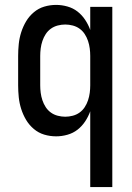

<svg xmlns="http://www.w3.org/2000/svg" viewBox="-20 -548 540 783"><path d="M348 215V-94Q340 -72 327 -52.5Q314 -33 296 -19Q278 -5 255 1.5Q232 8 209 8Q184 8 160.5 1Q137 -6 118 -22Q99 -38 86.5 -59Q74 -80 66.5 -103.5Q59 -127 56.5 -151.5Q54 -176 54 -200V-320Q54 -344 56.5 -368.5Q59 -393 66.5 -416.5Q74 -440 86.5 -461Q99 -482 118 -498Q137 -514 160.5 -521Q184 -528 209 -528Q232 -528 255 -521.5Q278 -515 296 -501Q314 -487 327 -467.5Q340 -448 348 -426V-520H438V215ZM246 -72Q261 -72 276.5 -76Q292 -80 304.5 -89Q317 -98 325.5 -111Q334 -124 339 -139Q344 -154 346 -169.5Q348 -185 348 -200V-320Q348 -335 346 -350.5Q344 -366 339 -381Q334 -396 325.5 -409Q317 -422 304.5 -431Q292 -440 276.5 -444Q261 -448 246 -448Q231 -448 215.5 -444Q200 -440 187.5 -431Q175 -422 166.5 -409Q158 -396 153 -381Q148 -366 146 -350.5Q144 -335 144 -320V-200Q144 -185 146 -169.5Q148 -154 153 -139Q158 -124 166.5 -111Q175 -98 187.5 -89Q200 -80 215.5 -76Q231 -72 246 -72Z"/></svg>

Font: Iosevka Fixed Medium
Style: Regular
Weight: 500
Monospace: yes
Designer: Belleve Invis
Foundry: Belleve Invis
Version: Version 32.3.0